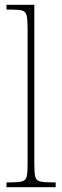

<svg xmlns="http://www.w3.org/2000/svg" viewBox="-20 -780 259 800"><path d="M7 0V-20H18Q55 -20 71 -24Q87 -28 91 -43.5Q95 -59 95 -94V-662Q95 -699 91 -715.5Q87 -732 72.5 -736Q58 -740 28 -740H7V-760H123V-94Q123 -59 127 -43.5Q131 -28 147.5 -24Q164 -20 200 -20H212V0Z"/></svg>

Font: Noto Serif Lao Condensed Thin
Style: Regular
Weight: 100
Width: 3
Designer: Monotype Design Team
Foundry: Monotype Imaging Inc.
Version: Version 2.003; ttfautohint (v1.8.4.7-5d5b)